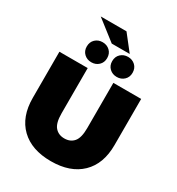

<svg xmlns="http://www.w3.org/2000/svg" viewBox="-246 -1221 1277 1387"><g transform="rotate(30 392.0 -527.0)"><path d="M392 16Q231 16 141 -71Q51 -158 51 -315V-700H287V-322Q287 -242 316 -208.5Q345 -175 394 -175Q444 -175 472.5 -208.5Q501 -242 501 -322V-700H733V-315Q733 -158 643 -71Q553 16 392 16ZM500 -749Q464 -749 439.5 -772Q415 -795 415 -832Q415 -870 439.5 -893Q464 -916 500 -916Q536 -916 560.5 -893Q585 -870 585 -832Q585 -795 560.5 -772Q536 -749 500 -749ZM288 -749Q252 -749 227.5 -772Q203 -795 203 -832Q203 -870 227.5 -893Q252 -916 288 -916Q324 -916 348.5 -893Q373 -870 373 -832Q373 -795 348.5 -772Q324 -749 288 -749ZM349 -940 182 -1070H397L499 -940Z"/></g></svg>

Font: Montserrat Thin Black
Style: Regular
Weight: 900
Version: Version 9.000